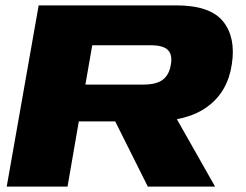

<svg xmlns="http://www.w3.org/2000/svg" viewBox="-20 -695 915 715"><path d="M5 0H231.5L273.5 -243H546.5Q679.5 -243 754.2 -299Q829 -355 843.5 -457Q858.5 -556 810.5 -615.5Q762.5 -675 635.5 -675H124ZM530.5 0H781L600.5 -318.5L373 -315ZM298 -380 323.5 -526.5H540Q588.5 -526.5 605.8 -508.2Q623 -490 616 -453Q610 -416.5 586.2 -398.2Q562.5 -380 514 -380Z"/></svg>

Font: Anybody Expanded ExtraBold
Style: Italic
Weight: 800
Width: 7
Italic angle: -10°
Version: Version 1.113;gftools[0.9.25]